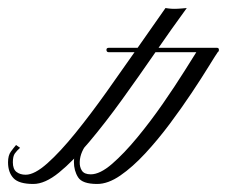

<svg xmlns="http://www.w3.org/2000/svg" viewBox="-190 -458 565 478"><path d="M275 -438Q237 -386 196 -326.5Q155 -267 113.5 -209.5Q72 -152 32 -104.5Q-8 -57 -43 -28.5Q-78 0 -107 0Q-143 0 -156.5 -14.5Q-170 -29 -170 -54Q-170 -71 -163 -80.5Q-156 -90 -150 -97L-140 -90Q-148 -83 -153 -76Q-158 -69 -158 -54Q-158 -37 -149 -30Q-140 -23 -126 -23Q-104 -23 -72 -51.5Q-40 -80 -2 -127Q36 -174 75.5 -229.5Q115 -285 153 -339.5Q191 -394 222 -438Q222 -438 229 -437Q236 -436 244 -436Q252 -436 263.5 -437Q275 -438 275 -438ZM305 -338Q328 -337 342 -335Q356 -333 354 -331Q347 -321 329.5 -292.5Q312 -264 287 -226.5Q262 -189 232.5 -149.5Q203 -110 171.5 -76Q140 -42 109.5 -21Q79 0 52 0Q15 0 4.5 -16.5Q-6 -33 -6 -55Q-6 -81 20 -108L28 -101Q20 -93 14.5 -80.5Q9 -68 8.5 -55Q8 -42 14 -33Q20 -24 36 -24Q59 -24 89 -50Q119 -76 152 -116Q185 -156 215.5 -200Q246 -244 269.5 -281.5Q293 -319 305 -338ZM350 -339Q355 -339 355 -334Q355 -328 350 -328H81Q75 -328 75 -334Q75 -339 81 -339Z"/></svg>

Font: Kapakana
Style: Regular
Weight: 400
Designer: Kousuke Nagai
Version: Version 1.002